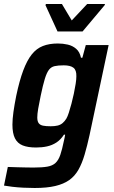

<svg xmlns="http://www.w3.org/2000/svg" viewBox="-31 -735 567 958"><path d="M142 203Q114 203 85 201.5Q56 200 30.5 197Q5 194 -11 191L8 98Q32 99 54.5 99.5Q77 100 97.5 100.5Q118 101 136 101Q179 101 205 96.5Q231 92 246 78Q261 64 270 37.5Q279 11 288 -33Q290 -41 291.5 -48.5Q293 -56 294 -63H288Q272 -38 250.5 -24Q229 -10 203.5 -4.5Q178 1 149 1Q108 1 82 -9.5Q56 -20 43.5 -45Q31 -70 31 -113Q31 -140 36 -176Q41 -212 50 -257Q66 -333 85 -383.5Q104 -434 127.5 -463.5Q151 -493 183 -505.5Q215 -518 258 -518Q283 -518 307 -512.5Q331 -507 349 -491.5Q367 -476 373 -447H380L397 -510H511L416 -62Q404 -7 391 37Q378 81 360 112.5Q342 144 314.5 163.5Q287 183 245 193Q203 203 142 203ZM222 -105Q242 -105 256.5 -108.5Q271 -112 281.5 -121Q292 -130 300 -143Q306 -153 312.5 -173Q319 -193 325.5 -217.5Q332 -242 337.5 -268Q343 -294 346.5 -316.5Q350 -339 350 -354Q351 -385 335.5 -397Q320 -409 287 -409Q259 -409 241.5 -405Q224 -401 213 -386.5Q202 -372 192.5 -341Q183 -310 172 -257Q164 -219 159.5 -192.5Q155 -166 155 -149Q155 -130 162 -120.5Q169 -111 183.5 -108Q198 -105 222 -105ZM256 -578 196 -709 198 -715H278L327 -633L404 -715H493L491 -709L381 -578Z"/></svg>

Font: Saira SemiCondensed SemiBold
Style: Italic
Weight: 600
Width: 4
Italic angle: -12°
Designer: Hector Gatti with collaboration of the Omnibus-Type team
Foundry: Omnibus-Type
Version: Version 1.101